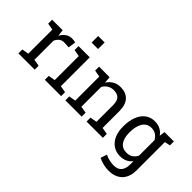

<svg xmlns="http://www.w3.org/2000/svg" viewBox="-87 -1339 2129 2129"><g transform="rotate(45 978.0 -274.5)"><path d="M35.2 0V-61.5L114.7 -75.2V-452.6L35.2 -466.3V-528.3H200.7L209 -460.9L210 -451.7Q232.4 -492.2 265.4 -515.1Q298.3 -538.1 340.8 -538.1Q356 -538.1 371.8 -535.4Q387.7 -532.7 394.5 -530.3L381.8 -440.9L314.9 -444.8Q276.9 -447.3 251 -427.5Q225.1 -407.7 210.9 -374.5V-75.2L290.5 -61.5V0Z M449.7 0V-61.5L529.3 -75.2V-452.6L449.7 -466.3V-528.3H625.5V-75.2L705.1 -61.5V0ZM524.4 -658.7V-761.7H625.5V-658.7Z M771.5 0V-61.5L851.1 -75.2V-452.6L771.5 -466.3V-528.3H937L943.8 -449.7Q970.2 -491.7 1010 -514.9Q1049.8 -538.1 1100.6 -538.1Q1186 -538.1 1232.9 -488Q1279.8 -438 1279.8 -333.5V-75.2L1359.4 -61.5V0H1104V-61.5L1183.6 -75.2V-331.5Q1183.6 -401.4 1156 -430.7Q1128.4 -460 1071.8 -460Q1030.3 -460 998.3 -439.9Q966.3 -419.9 947.3 -385.3V-75.2L1026.9 -61.5V0Z M1659.2 213.4Q1621.1 213.4 1576.7 202.9Q1532.2 192.4 1498.5 174.3L1523.4 99.6Q1550.3 113.8 1586.9 123Q1623.5 132.3 1658.2 132.3Q1722.7 132.3 1752.7 96.2Q1782.7 60.1 1782.7 -6.8V-57.1Q1756.8 -23.9 1720.7 -6.8Q1684.6 10.3 1637.7 10.3Q1573.2 10.3 1526.4 -22Q1479.5 -53.7 1454.3 -111.1Q1429.2 -168.5 1429.2 -244.1V-254.4Q1429.2 -339.4 1454.6 -403.3Q1479.5 -467.3 1526.4 -502.7Q1573.2 -538.1 1638.7 -538.1Q1688.5 -538.1 1726.1 -518.6Q1763.7 -499 1789.1 -461.9L1797.9 -528.3H1878.9V-6.8Q1878.9 77.1 1839.8 132.8Q1812.5 171.4 1766.8 192.4Q1721.2 213.4 1659.2 213.4ZM1661.6 -67.9Q1705.1 -67.9 1734.4 -87.6Q1763.7 -107.4 1782.7 -143.6V-386.7Q1764.2 -420.4 1734.4 -440.2Q1704.6 -460 1662.6 -460Q1597.2 -460 1561.3 -405.5Q1525.4 -351.1 1525.4 -254.4V-244.1Q1525.4 -164.6 1559.1 -116.2Q1592.8 -67.9 1661.6 -67.9ZM1864.3 -449.7 1826.7 -528.3H1944.3V-466.8Z"/></g></svg>

Font: Hanuman
Style: Regular
Weight: 400
Designer: Danh Hong
Foundry: Danh Hong
Version: Version 9.000